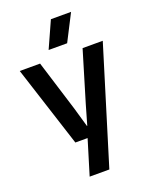

<svg xmlns="http://www.w3.org/2000/svg" viewBox="-166 -804 857 1091"><g transform="rotate(-20 262.0 -258.0)"><path d="M246 -10H172L14 -500H137L232 -194L266 -76H268L302 -194L394 -500H516L301 200H182ZM281 -716H403L321 -556H209Z"/></g></svg>

Font: CyStack Display SemiBold
Style: Regular
Weight: 600
Designer: Weizhong Zhang
Foundry: 本地遙控
Version: Version 1.000;Glyphs 3.1.2 (3151)